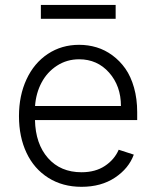

<svg xmlns="http://www.w3.org/2000/svg" viewBox="-20 -731 621 763"><path d="M304 11.4Q228.7 11.4 172.1 -24.3Q115.4 -60 85.4 -123.6Q55.4 -187.1 55.4 -269.5Q55.4 -351.2 85.4 -415.8Q115.4 -480.5 170.1 -516.7Q224.8 -552.9 294.4 -552.9Q330.6 -552.9 364 -542.8Q397.4 -532.7 426.8 -511Q456.3 -489.3 478.2 -458.3Q500 -427.2 512.6 -382.8Q525.2 -338.4 525.2 -285.2V-253.9H119Q121.1 -159.1 170.8 -102.8Q220.5 -46.5 304 -46.5Q359 -46.5 396.8 -71.6Q434.7 -96.6 451.7 -136L511.7 -116.5Q491.8 -61.8 437 -25.2Q382.1 11.4 304 11.4ZM119.3 -309.7H460.6Q460.6 -389.2 413.7 -442.3Q366.8 -495.4 294.4 -495.4Q245.7 -495.4 206.5 -470Q167.3 -444.6 145.1 -402.7Q122.9 -360.8 119.3 -309.7ZM439.6 -711.3V-656.2H142.4V-711.3Z"/></svg>

Font: Inter Light BETA
Style: Regular
Weight: 300
Designer: Rasmus Andersson
Foundry: rsms
Version: Version 3.011;git-f93a4a705